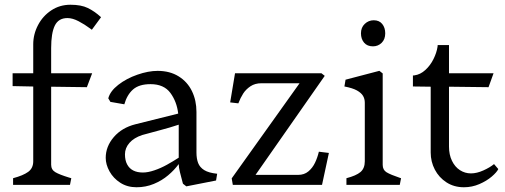

<svg xmlns="http://www.w3.org/2000/svg" viewBox="-20 -780 2132 810"><path d="M120.2 -99.5V-415L33.2 -416.8V-471H120.2V-593.2Q120.2 -635.5 140.4 -674Q160.5 -712.5 196.2 -736.2Q232 -760 277.2 -760Q322.5 -760 350.6 -746.2Q378.8 -732.5 405.5 -708.2L406.2 -707.2L367.5 -654.5L360.2 -659.8Q337.2 -677 311.6 -690.4Q286 -703.8 264.5 -703.8Q226.8 -703.8 211.2 -672Q195.8 -640.2 195.8 -577.5V-471H368.8L346.5 -412.2L195.8 -414.2V-85.2Q195.8 -64 213.5 -53.6Q231.2 -43.2 270.5 -31.2L280.8 -28.2L275.2 0H35.2V-28.2Q77.8 -39.5 99 -55Q120.2 -70.5 120.2 -99.5Z M426 -114Q426 -161.8 459.9 -201.5Q493.8 -241.2 551.5 -255.8L731.8 -300.8Q726 -351 698.8 -388Q671.5 -425 615 -425Q566.8 -425 541.2 -402.5Q515.8 -380 504.5 -340L445.8 -350.2L436.8 -365.2Q444.8 -395.5 479 -422.1Q513.2 -448.8 559.5 -464.9Q605.8 -481 644.8 -481Q696.5 -481 733.6 -457.9Q770.8 -434.8 789.8 -395.5Q808.8 -356.2 808.8 -308V-136.8Q808.8 -110.5 815.9 -92.2Q823 -74 841.5 -62.4Q860 -50.8 896.2 -47L891.5 -18.5L766 6.2L752 -4.8Q751.2 -6.8 751.2 -7.2Q751.2 -7.8 750.5 -9.8Q744.5 -32.8 739.2 -53.4Q734 -74 734 -87.8Q715.5 -62.5 689.2 -40.4Q663 -18.2 628.9 -4.1Q594.8 10 556 10Q517 10 487.5 -9Q458 -28 442 -57Q426 -86 426 -114ZM734 -114.8V-254Q713 -247 695 -241.8Q677 -236.5 656.2 -231Q614.2 -220 580.5 -210.5Q544.8 -198.8 526 -177.1Q507.2 -155.5 507.2 -129Q507.2 -103.5 516.4 -86.4Q525.5 -69.2 542.1 -60.8Q558.8 -52.2 583 -52.2Q604.2 -52.2 631.2 -61.4Q658.2 -70.5 684.5 -85.1Q710.8 -99.8 734 -114.8Z M957.5 -27.5 1243.8 -428.8H1082.8Q1055.8 -428.8 1036.6 -416Q1017.5 -403.2 1006 -385.4Q994.5 -367.5 985.5 -344L951 -348L971.5 -471H1336L1350 -460L1058 -42.2H1237.5Q1263.5 -42.2 1281 -56.9Q1298.5 -71.5 1309 -93.5Q1319.5 -115.5 1325.2 -140L1367.5 -134.8L1338.5 0H962.2Z M1519 -99.5V-346.5Q1519 -363 1511.5 -375.6Q1504 -388.2 1485.9 -398.4Q1467.8 -408.5 1433 -415.2L1437.8 -443.8L1580.5 -481.2L1594.5 -470.2V-84.5Q1594.5 -63.2 1610.8 -53.2Q1627 -43.2 1669 -29L1672 -28.2L1666.5 0H1441.5V-28.2Q1482.5 -38.8 1500.8 -54.2Q1519 -69.8 1519 -99.5ZM1605.2 -639.5Q1605.2 -663.2 1592.5 -678.9Q1579.8 -694.5 1556.8 -694.5Q1534.8 -694.5 1518.8 -679.2Q1502.8 -664 1502.8 -639.5Q1502.8 -615.8 1515.9 -600.1Q1529 -584.5 1553.5 -584.5Q1574.8 -584.5 1590 -599.2Q1605.2 -614 1605.2 -639.5Z M1797 -136.5V-414.2L1722 -415.2V-461.5L1728.2 -462Q1753.5 -465.5 1774.5 -484.8Q1795.5 -504 1808.8 -530.8Q1822 -557.5 1825.8 -582.2L1826.5 -590H1874.2V-471H2062.2L2041 -412.2L1874.2 -414.2V-162Q1874.2 -127.2 1886.8 -101.5Q1899.2 -75.8 1920.4 -62.1Q1941.5 -48.5 1966.8 -48.5Q1991.5 -48.5 2019.2 -61Q2047 -73.5 2064.2 -87.8L2082.2 -66.8Q2076 -53.5 2054.6 -35.1Q2033.2 -16.8 2002.4 -3.4Q1971.5 10 1937.2 10Q1895.5 10 1863.6 -10.6Q1831.8 -31.2 1814.4 -64.6Q1797 -98 1797 -136.5Z"/></svg>

Font: TMT Limkin
Style: Regular
Weight: 400
Designer: Gabriel Drozdov
Version: Version 1.000;Glyphs 3.1.2 (3151)